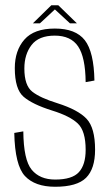

<svg xmlns="http://www.w3.org/2000/svg" viewBox="-20 -709 428 733"><path d="M190.5 4Q113.5 4 75.2 -37Q37 -78 34.5 -201.5L69 -207.5Q70 -98.5 101 -61Q132 -23.5 190.5 -23.5Q255.5 -23.5 281.2 -51.8Q307 -80 307 -137Q307 -209 277 -237.5Q247 -266 179 -287Q104 -310.5 70.2 -339.5Q36.5 -368.5 36.5 -449Q36.5 -516 73.2 -558Q110 -600 189.5 -600Q269 -600 303.8 -555.5Q338.5 -511 340.5 -401.5L307 -395.5Q306 -490.5 278.2 -531.8Q250.5 -573 189 -573Q128 -573 100.5 -537.2Q73 -501.5 73 -447.5Q73 -382.5 103.5 -358.8Q134 -335 199 -315Q278 -290 310.5 -255.5Q343 -221 343 -137.5Q343 -64.5 308.5 -30.2Q274 4 190.5 4ZM105.5 -620 176 -689H202.5L273.5 -620H247L189.5 -673L132.5 -620Z"/></svg>

Font: Anybody ExtraLight
Style: Regular
Weight: 200
Designer: Tyler Finck
Foundry: Etcetera Type Company
Version: Version 1.010; ttfautohint (v1.8.3) -l 8 -r 50 -G 200 -x 14 